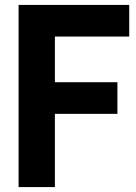

<svg xmlns="http://www.w3.org/2000/svg" viewBox="-20 -760 551 780"><path d="M55.5 0V-740H505V-611.5H203V-426H457V-297.5H203V0Z"/></svg>

Font: Encode Sans Cnd
Style: Bold
Weight: 700
Width: 3
Designer: Multiple Designers
Foundry: Impallari Type
Version: Version 3.002; ttfautohint (v1.8.3) -l 8 -r 50 -G 200 -x 14 